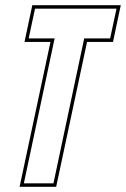

<svg xmlns="http://www.w3.org/2000/svg" viewBox="-20 -720 486 740"><path d="M55.5 0 174.5 -558.5H74.5L104.5 -700H445.5L415.5 -558.5H315.5L196.5 0ZM72 -13.5H186L304.5 -572H404.5L429 -686.5H115L90.5 -572H190.5Z"/></svg>

Font: Tourney Condensed Thin
Style: Italic
Weight: 100
Width: 3
Italic angle: -12°
Designer: Tyler Finck
Foundry: Etcetera Type Co
Version: Version 1.010; ttfautohint (v1.8.3)